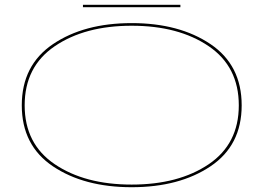

<svg xmlns="http://www.w3.org/2000/svg" viewBox="-20 -778 1126 802"><path d="M530 4Q331.5 4 201.2 -83.2Q71 -170.5 71 -338Q71 -505.5 201 -593.5Q331 -681.5 530 -681.5Q729 -681.5 859.2 -593.8Q989.5 -506 989.5 -338Q989.5 -170.5 859.2 -83.2Q729 4 530 4ZM530 -7Q726 -7 851.8 -92Q977.5 -177 977.5 -338Q977.5 -499.5 851.8 -585Q726 -670.5 530 -670.5Q334.5 -670.5 208.8 -585Q83 -499.5 83 -338Q83 -177 208.8 -92Q334.5 -7 530 -7ZM326.5 -748V-758H733.5V-748Z"/></svg>

Font: Anybody UltraExpanded Thin
Style: Regular
Weight: 100
Width: 9
Designer: Tyler Finck
Foundry: Etcetera Type Company
Version: Version 1.010; ttfautohint (v1.8.3) -l 8 -r 50 -G 200 -x 14 